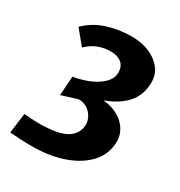

<svg xmlns="http://www.w3.org/2000/svg" viewBox="-178 -876 942 1006"><g transform="rotate(30 293.0 -373.0)"><path d="M162 7Q117 7 85.2 5Q53.5 3 27 1L43 -120Q64 -118 88.2 -116.5Q112.5 -115 128 -115Q250.5 -115 300.2 -146.5Q350 -178 350 -235Q350 -252.5 339.5 -274.2Q329 -296 307.2 -312Q285.5 -328 252 -329L155 -299L163 -415Q196.5 -420 231.2 -431.5Q266 -443 295.5 -460.8Q325 -478.5 343 -501.8Q361 -525 361 -553Q361 -591.5 337 -610.8Q313 -630 274 -630Q235.5 -630 206.5 -619.8Q177.5 -609.5 158.2 -595.8Q139 -582 130 -572L60 -657Q110.5 -707.5 181 -730.2Q251.5 -753 330 -753Q386.5 -753 433.5 -733.8Q480.5 -714.5 508.8 -679.2Q537 -644 537 -596Q537 -521 492.8 -469.8Q448.5 -418.5 366 -389Q421 -383.5 458.8 -361Q496.5 -338.5 515.8 -306Q535 -273.5 535 -238Q535 -163 486 -108Q437 -53 352.5 -23Q268 7 162 7Z"/></g></svg>

Font: Merriweather Sans ExtraBold
Style: Italic
Weight: 800
Italic angle: -7.5°
Designer: Eben Sorkin
Foundry: Eben Sorkin
Version: Version 2.001; ttfautohint (v1.8.3)